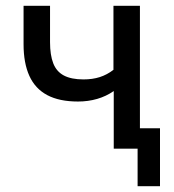

<svg xmlns="http://www.w3.org/2000/svg" viewBox="-20 -511 597 660"><path d="M453 129V0H374V-70H530V129ZM371 0V-198Q345 -180 314 -171Q283 -162 248 -162Q184 -162 142.5 -184Q101 -206 81 -250Q61 -294 61 -359V-491H152V-366Q152 -322 163 -293.5Q174 -265 199.5 -251.5Q225 -238 267 -238Q298 -238 323 -246Q348 -254 370 -271V-491H461V0Z"/></svg>

Font: Nunito Sans 10pt SemiCondensed Medium
Style: Regular
Weight: 500
Width: 4
Designer: Vernon Adams
Foundry: Vernon Adams
Version: Version 3.101;gftools[0.9.27]